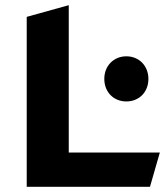

<svg xmlns="http://www.w3.org/2000/svg" viewBox="-20 -720 644 740"><path d="M83 0H558L596 -132H245V-700L83 -655ZM467 -329C516 -329 552 -365 552 -416C552 -466 516 -503 467 -503C418 -503 382 -466 382 -416C382 -365 418 -329 467 -329Z"/></svg>

Font: Talent SemiBold
Style: Bold
Weight: 700
Designer: Mike Powis
Version: Version 1.001;hotconv 1.0.109;makeotfexe 2.5.65596